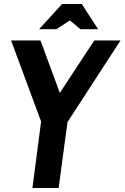

<svg xmlns="http://www.w3.org/2000/svg" viewBox="-20 -933 618 953"><path d="M181 -732 277 -472 448 -732H578L315 -327L271 0H141L184 -330L35 -732ZM327 -832 260 -788H174L288 -913H386L467 -788H379Z"/></svg>

Font: Rosario
Style: Bold Italic
Weight: 700
Italic angle: -8.05°
Designer: Hector Gatti
Foundry: Omnibus Type
Version: Version 1.101; ttfautohint (v1.8.1.43-b0c9)